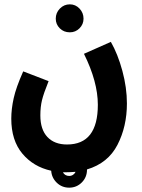

<svg xmlns="http://www.w3.org/2000/svg" viewBox="-20 -564 655 885"><path d="M237 -478Q237 -505 256 -524.5Q275 -544 302 -544Q328 -544 346.5 -524.5Q365 -505 365 -478Q365 -452 346.5 -433.5Q328 -415 302 -415Q274 -415 255.5 -433.5Q237 -452 237 -478ZM381 217V218Q381 253 357 277Q333 301 299 301Q265 301 241.5 278Q218 255 216 223Q134 205 83 144Q32 83 32 -17Q32 -61 43 -111Q54 -161 87 -235L204 -190Q181 -133 173.5 -102Q166 -71 166 -32Q166 33 198.5 67.5Q231 102 289 102Q431 102 431 -81Q431 -187 367 -316L491 -371Q523 -315 544 -237.5Q565 -160 565 -87Q565 19 521.5 103.5Q478 188 381 217ZM328 228Q302 230 285 230H270Q274 238 281.5 242.5Q289 247 299 247Q309 247 317 241.5Q325 236 328 228Z"/></svg>

Font: Noto Sans Arabic Cond
Style: Bold
Weight: 700
Width: 3
Designer: Nadine Chahine
Foundry: Monotype Imaging Inc.
Version: Version 1.001